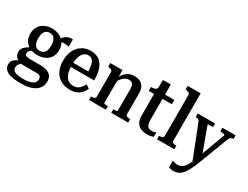

<svg xmlns="http://www.w3.org/2000/svg" viewBox="-83 -1398 2965 2296"><g transform="rotate(30 1399.5 -250.0)"><path d="M532 -432Q495 -437 467 -437.5Q439 -438 420 -432.5Q401 -427 388 -412L375 -425Q388 -454 405 -475Q422 -496 441.5 -509.5Q461 -523 483.5 -528Q506 -533 532 -530ZM255 -155Q197 -155 152 -176.5Q107 -198 81.5 -238.5Q56 -279 56 -336Q56 -393 81.5 -434Q107 -475 152 -497.5Q197 -520 255 -520Q313 -520 358.5 -497.5Q404 -475 429.5 -434Q455 -393 455 -336Q455 -279 429.5 -238.5Q404 -198 359 -176.5Q314 -155 255 -155ZM255 -213Q283 -213 303 -226Q323 -239 334 -266Q345 -293 345 -336Q345 -379 334 -406.5Q323 -434 303 -447.5Q283 -461 255 -461Q228 -461 208 -447.5Q188 -434 177 -406.5Q166 -379 166 -336Q166 -293 177 -266Q188 -239 208 -226Q228 -213 255 -213ZM233 236Q169 236 118.5 224Q68 212 39 184Q10 156 10 110Q10 85 22.5 65Q35 45 61.5 28Q88 11 130 -4L159 20Q139 31 126.5 44Q114 57 108 71.5Q102 86 102 104Q102 127 116.5 143Q131 159 162 167.5Q193 176 240 176H270Q316 176 349.5 165Q383 154 401.5 134Q420 114 420 87Q420 58 403.5 45.5Q387 33 341 33H127L123 29Q93 14 74.5 -1.5Q56 -17 48 -35.5Q40 -54 40 -76Q40 -102 53 -124Q66 -146 91.5 -165Q117 -184 155 -200L191 -178Q172 -168 159 -157Q146 -146 139.5 -134.5Q133 -123 133 -108Q133 -88 150.5 -79Q168 -70 202 -70H345Q402 -70 441 -56Q480 -42 500 -13.5Q520 15 520 58Q520 118 486.5 157.5Q453 197 397 216.5Q341 236 272 236Z M675 -252Q675 -200 684.5 -162Q694 -124 712 -99.5Q730 -75 755 -63Q780 -51 811 -51Q846 -51 870.5 -64Q895 -77 912.5 -99.5Q930 -122 943 -148L993 -113Q976 -77 950 -49Q924 -21 887 -5.5Q850 10 801 10Q729 10 674 -20.5Q619 -51 588 -110Q557 -169 557 -253Q557 -338 587.5 -397.5Q618 -457 670 -488.5Q722 -520 787 -520Q836 -520 875 -504Q914 -488 941 -454Q968 -420 983 -365.5Q998 -311 997 -233H655V-291H907L884 -267Q883 -323 877 -360.5Q871 -398 859 -419.5Q847 -441 829.5 -450.5Q812 -460 788 -460Q763 -460 742 -447.5Q721 -435 706 -410Q691 -385 683 -345.5Q675 -306 675 -252Z M1061 0V-48H1062Q1080 -48 1093 -50.5Q1106 -53 1114 -60.5Q1122 -68 1122 -81V-418Q1122 -432 1116 -439Q1110 -446 1098.5 -450Q1087 -454 1069 -458L1061 -460V-510H1229V-403L1238 -394V-57Q1238 -54 1247 -52Q1256 -50 1268.5 -49Q1281 -48 1291 -48H1294V0ZM1602 0H1368V-48H1369Q1380 -48 1392.5 -49Q1405 -50 1414.5 -52.5Q1424 -55 1424 -57V-359Q1424 -390 1417 -409.5Q1410 -429 1395.5 -439Q1381 -449 1358 -449Q1331 -449 1307 -436Q1283 -423 1262 -398Q1241 -373 1222 -334L1220 -404Q1240 -441 1264.5 -467Q1289 -493 1320.5 -506.5Q1352 -520 1392 -520Q1437 -520 1470 -503.5Q1503 -487 1521.5 -453Q1540 -419 1540 -364V-81Q1540 -68 1548 -60.5Q1556 -53 1569.5 -50.5Q1583 -48 1600 -48H1602Z M1625 -451V-505H1628Q1653 -505 1670.5 -509Q1688 -513 1697 -523.5Q1706 -534 1706 -554L1778 -510H1945V-451ZM1816 -157Q1816 -119 1825 -96.5Q1834 -74 1851 -64Q1868 -54 1892 -54Q1911 -54 1927 -58Q1943 -62 1953 -66V-6Q1945 -2 1932.5 1.5Q1920 5 1903.5 7.5Q1887 10 1868 10Q1820 10 1782 -5Q1744 -20 1721.5 -56.5Q1699 -93 1699 -156V-494L1706 -501L1707 -649H1816Z M2178 -736V-79Q2178 -61 2195 -54.5Q2212 -48 2238 -48H2239V0H2000V-48H2001Q2028 -48 2044.5 -54.5Q2061 -61 2061 -80V-644Q2061 -657 2055.5 -664.5Q2050 -672 2038.5 -676.5Q2027 -681 2008 -685L1999 -687V-736Z M2577 -69 2551 -11 2504 28 2326 -427Q2321 -441 2313.5 -448.5Q2306 -456 2295.5 -458.5Q2285 -461 2269 -461H2268V-510H2507V-461H2505Q2490 -461 2474 -460.5Q2458 -460 2447.5 -458Q2437 -456 2437 -452ZM2580 -19Q2552 52 2527 101Q2502 150 2476 178.5Q2450 207 2421.5 219.5Q2393 232 2359 232Q2336 232 2320 227.5Q2304 223 2292 218V127Q2297 129 2307 132.5Q2317 136 2331.5 139Q2346 142 2361 142Q2386 142 2406.5 135Q2427 128 2446.5 108.5Q2466 89 2485 51.5Q2504 14 2525 -46L2538 -76L2674 -442Q2673 -448 2664 -452Q2655 -456 2641 -458.5Q2627 -461 2611 -461H2608V-510H2791V-461H2790Q2778 -461 2767.5 -457.5Q2757 -454 2748 -445Q2739 -436 2732 -419Z"/></g></svg>

Font: Roboto Serif 28pt Condensed Medium
Style: Regular
Weight: 500
Width: 3
Designer: Greg Gazdowicz
Foundry: Commercial Type
Version: Version 1.008